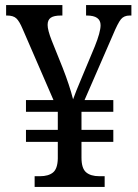

<svg xmlns="http://www.w3.org/2000/svg" viewBox="-20 -734 541 754"><path d="M116 -42H137Q170 -42 188 -56.5Q206 -71 207 -111V-177H82V-224H207V-295H82V-341H190L69 -620Q56 -651 44 -662Q32 -673 8 -673H4V-714H225V-673H219Q192 -673 179.5 -664.5Q167 -656 167 -636Q167 -616 183 -575L226 -468Q253 -399 267 -344Q276 -370 301 -429L352 -551Q375 -608 375 -635Q375 -673 321 -673H318V-714H496V-673H489Q467 -673 455 -658.5Q443 -644 423 -596L312 -341H425V-295H300V-224H425V-177H300V-115Q300 -73 318 -57.5Q336 -42 370 -42H391V0H116Z"/></svg>

Font: Noto Serif Narrow
Style: Regular
Weight: 400
Width: 4
Designer: Monotype Design Team
Foundry: Monotype Imaging Inc.
Version: Version 1.001